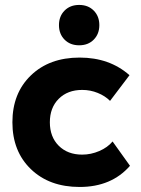

<svg xmlns="http://www.w3.org/2000/svg" viewBox="-20 -741 566 771"><path d="M502 -75.2Q427.7 9.8 299.8 9.8Q178.2 9.8 104 -61.8Q29.8 -133.3 29.8 -250Q29.8 -366.7 104 -438.2Q178.2 -509.8 299.8 -509.8Q419.9 -509.8 500 -439L421.9 -335.9Q401.9 -356 372.3 -367.9Q342.8 -379.9 310.1 -379.9Q251.5 -379.9 215.8 -344.2Q180.2 -308.6 180.2 -250Q180.2 -191.4 215.8 -155.8Q251.5 -120.1 310.1 -120.1Q345.2 -120.1 378.7 -134.5Q412.1 -148.9 432.1 -172.9ZM239.3 -698.5Q261.7 -721.2 297.9 -721.2Q334 -721.2 356.4 -698.5Q378.9 -675.8 378.9 -640.1Q378.9 -604.5 356.4 -581.8Q334 -559.1 297.9 -559.1Q261.7 -559.1 239.3 -581.8Q216.8 -604.5 216.8 -640.1Q216.8 -675.8 239.3 -698.5Z"/></svg>

Font: Gully
Style: Bold
Weight: 700
Designer: jaikishan Patel
Foundry: MagicType
Version: Version 1.000;Glyphs 3.2 (3242)